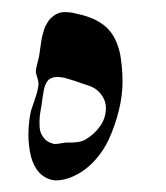

<svg xmlns="http://www.w3.org/2000/svg" viewBox="-20 -302 280 324"><path d="M64 -168.9Q59.1 -165.5 56.4 -158.4Q53.7 -151.4 52.2 -139.6Q50.8 -127.9 50.3 -126Q48.8 -116.7 47.9 -111.6Q46.9 -106.4 46.6 -96.4Q46.4 -86.4 48.1 -80.3Q49.8 -74.2 54.7 -68.4Q59.6 -62.5 67.9 -60.1Q71.3 -58.1 80.6 -59.8Q89.8 -61.5 92.8 -61.5Q113.8 -60.5 124 -66.4Q139.2 -75.2 148.9 -89.1Q158.7 -103 158.7 -119.6Q158.7 -136.2 145 -148.9Q141.6 -151.9 137.5 -154.1Q133.3 -156.2 130.6 -157.2Q127.9 -158.2 122.3 -159.9Q116.7 -161.6 114.3 -162.6Q113.3 -163.1 108.2 -164.8Q103 -166.5 100.6 -167.2Q98.1 -168 93.3 -169.4Q88.4 -170.9 85.2 -171.4Q82 -171.9 77.9 -172.1Q73.7 -172.4 70.3 -171.4Q66.9 -170.4 64 -168.9ZM77.6 -279.3Q79.6 -280.3 82.3 -280.8Q85 -281.2 86.9 -281.5Q88.9 -281.7 92 -281.5Q95.2 -281.2 96.7 -281.2Q98.1 -281.2 102.1 -280.5Q106 -279.8 106.7 -279.5Q107.4 -279.3 111.6 -278.3Q115.7 -277.3 116.2 -277.3Q145 -270 160.6 -254.9Q176.3 -239.7 182.6 -211.4Q186.5 -189.9 186.8 -166Q187 -142.1 180.7 -116.2Q174.3 -90.3 164.1 -67.9Q153.8 -45.4 136.7 -27.8Q119.6 -10.3 98.6 -2.4Q77.6 5.4 63.7 0.5Q49.8 -4.4 41.5 -16.8Q33.2 -29.3 30.3 -47.1Q27.3 -64.9 28.1 -82.3Q28.8 -99.6 32.2 -114.7Q33.2 -118.2 38.8 -134.3Q44.4 -150.4 44.9 -159.2Q45.4 -163.1 43.2 -170.2Q41 -177.2 40.5 -180.2Q40.5 -186 43.2 -196Q45.9 -206.1 46.4 -209.5Q46.4 -210.4 47.4 -217Q48.3 -223.6 48.6 -225.3Q48.8 -227.1 49.8 -233.4Q50.8 -239.7 51.5 -241.9Q52.2 -244.1 53.7 -249.5Q55.2 -254.9 56.4 -257.3Q57.6 -259.8 60.1 -263.9Q62.5 -268.1 64.9 -270.5Q67.4 -272.9 70.6 -275.4Q73.7 -277.8 77.6 -279.3Z"/></svg>

Font: Dehalvi Khush Khat
Style: Regular
Weight: 400
Version: Version 002.500